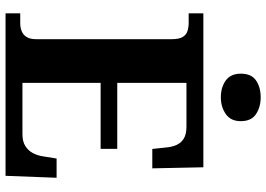

<svg xmlns="http://www.w3.org/2000/svg" viewBox="-154 -807 961 693"><g transform="rotate(90 326.5 -460.5)"><path d="M28.1 0V-53H63.2Q80.5 -53 93.5 -58.7Q106.5 -64.3 114 -76.8Q121.4 -89.3 121.4 -109.6V-599.4Q121.4 -626.8 113.3 -639.7Q105.2 -652.7 91.6 -656.8Q78.1 -661 62 -661H28.1V-714H583.8L587.6 -529.7H517.6L512.6 -576.8Q510.6 -601.7 502.6 -618.4Q494.5 -635.2 478.9 -644.1Q463.3 -653 436.8 -653H279.2V-403.2H517.3V-343.2H279.2V-61H464.1Q490.3 -61 506.6 -71.1Q522.9 -81.1 532.3 -98.2Q541.6 -115.2 544.6 -137.2L552.2 -184.3H621.6L614.6 0ZM331.3 -777.1Q295.1 -777.1 270.5 -794.9Q245.9 -812.7 245.9 -849Q245.9 -887.5 270.5 -904.2Q295.1 -920.9 331.3 -920.9Q365.9 -920.9 391.6 -904.2Q417.3 -887.5 417.3 -849Q417.3 -812.7 391.6 -794.9Q365.9 -777.1 331.3 -777.1Z"/></g></svg>

Font: Noto Serif Lao
Style: Regular
Weight: 400
Designer: Monotype Design Team
Foundry: Monotype Imaging Inc.
Version: Version 2.003